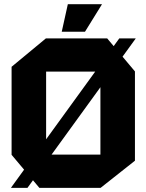

<svg xmlns="http://www.w3.org/2000/svg" viewBox="-20 -903 704 923"><path d="M33.6 0V-1.6L553.5 -718.5H632.1V-717.5L112.1 0ZM169.2 0 35.7 -158.8V-159.8H462.7V0ZM35.7 -159.8V-581.9L200.7 -718.5H201.7V-159.8ZM462.7 0V-558.7H628.7V-130.4L463.7 0ZM201.7 -558.7V-718.5H495.2L628.7 -559.7V-558.7ZM276.8 -750.4 306.1 -882.8H469.8V-881.8L388.5 -750.4Z"/></svg>

Font: Foldit Thin
Style: Regular
Weight: 100
Designer: Sophia Tai
Foundry: Sophia Tai
Version: Version 1.003